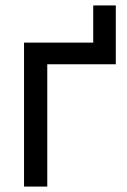

<svg xmlns="http://www.w3.org/2000/svg" viewBox="-20 -686 468 706"><path d="M322.8 -529.3V-666H405.8V-529.3ZM405.8 -529.3V-449.7H153.8V0H68.4V-529.3Z"/></svg>

Font: Inter 24pt
Style: Regular
Weight: 400
Designer: Rasmus Andersson
Foundry: rsms
Version: Version 4.001;git-66647c0bb